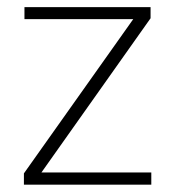

<svg xmlns="http://www.w3.org/2000/svg" viewBox="-20 -506 480 526"><path d="M93.5 -33.5H394.5V0H45.5V-31L345 -453.5H47V-486.5H392.5V-456Z"/></svg>

Font: Anek Kannada ExtraLight
Style: Regular
Weight: 250
Version: Version 1.003